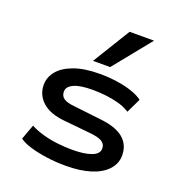

<svg xmlns="http://www.w3.org/2000/svg" viewBox="-139 -886 945 1012"><g transform="rotate(20 334.0 -380.5)"><path d="M341 9Q285 9 234 2Q183 -5 142 -17Q101 -29 76 -47L107 -131Q139 -114 178 -103Q217 -92 260 -87Q303 -82 344 -82Q412 -82 451.5 -97Q491 -112 491 -142Q491 -166 471.5 -179Q452 -192 403 -197L252 -212Q170 -220 128 -258.5Q86 -297 86 -353Q86 -396 115 -431Q144 -466 202 -487Q260 -508 345 -508Q396 -508 443.5 -501Q491 -494 528.5 -481Q566 -468 588 -451L549 -370Q521 -388 486.5 -397.5Q452 -407 414.5 -411.5Q377 -416 338 -416Q267 -416 232.5 -399.5Q198 -383 198 -356Q198 -331 216.5 -318Q235 -305 281 -301L428 -284Q516 -275 559 -239.5Q602 -204 602 -143Q602 -98 570 -63Q538 -28 479.5 -9.5Q421 9 341 9ZM287 -560 416 -770H553L383 -560Z"/></g></svg>

Font: Nunito Sans 7pt Expanded SemiBold
Style: Regular
Weight: 600
Width: 7
Designer: Vernon Adams
Foundry: Vernon Adams
Version: Version 3.101;gftools[0.9.27]